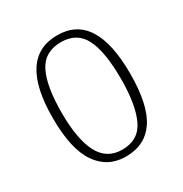

<svg xmlns="http://www.w3.org/2000/svg" viewBox="-135 -647 725 761"><g transform="rotate(-30 227.5 -266.5)"><path d="M227 10Q144 10 97.5 -57.5Q51 -125 51 -267Q51 -543 230 -543Q405 -543 405 -267Q405 -124 360 -57Q315 10 227 10ZM228 -21Q303 -21 333 -85Q363 -149 363 -267Q363 -391 332.5 -451.5Q302 -512 229 -512Q154 -512 123 -451Q92 -390 92 -267Q92 -147 124.5 -84Q157 -21 228 -21Z"/></g></svg>

Font: Noto Serif Condensed ExtraLight
Style: Regular
Weight: 200
Width: 3
Designer: Monotype Design Team
Foundry: Monotype Imaging Inc.
Version: Version 2.013; ttfautohint (v1.8.4.7-5d5b)